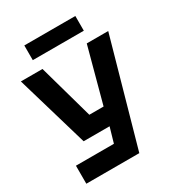

<svg xmlns="http://www.w3.org/2000/svg" viewBox="-205 -849 1009 1108"><g transform="rotate(-30 300.0 -295.0)"><path d="M41 140V20H294L323 -80H150L9 -560H153L255 -196H350L448 -560H591L394 140ZM130 -632V-730H470V-632Z"/></g></svg>

Font: Tektur SemiBold
Style: Regular
Weight: 600
Designer: Adam Jagosz
Foundry: Adam Jagosz
Version: Version 1.005;gftools[0.9.30]